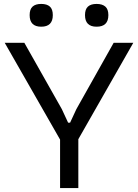

<svg xmlns="http://www.w3.org/2000/svg" viewBox="-20 -958 704 978"><path d="M286 -247 4 -740H104L295 -402L327 -333H337L369 -402L559 -740H659L379 -249V0H286ZM190 -822Q131 -822 131 -881Q131 -911 146 -924.5Q161 -938 190 -938Q219 -938 234 -924.5Q249 -911 249 -881Q249 -822 190 -822ZM472 -822Q413 -822 413 -881Q413 -911 428 -924.5Q443 -938 472 -938Q501 -938 516.5 -924.5Q532 -911 532 -881Q532 -822 472 -822Z"/></svg>

Font: Encode Sans Wide
Style: Regular
Weight: 400
Designer: Pablo Impallari, Andres Torresi
Foundry: Pablo Impallari, Andres Torresi
Version: Version 1.000; ttfautohint (v1.00) -l 8 -r 50 -G 200 -x 14 -